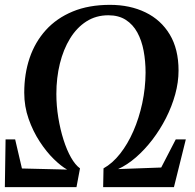

<svg xmlns="http://www.w3.org/2000/svg" viewBox="-21 -772 806 792"><path d="M-1 0 2 -197H41.5L69.5 -77L256 -72.5Q231.5 -86 201 -115.8Q170.5 -145.5 142.8 -188Q115 -230.5 97 -281.8Q79 -333 79 -389.5Q79 -467 101.2 -532.8Q123.5 -598.5 168 -647.8Q212.5 -697 278.8 -724.5Q345 -752 433 -752Q515 -752 579 -721Q643 -690 679.2 -629.8Q715.5 -569.5 715.5 -481Q715.5 -433 701.8 -383Q688 -333 663.8 -285.2Q639.5 -237.5 607.8 -196Q576 -154.5 539.8 -123Q503.5 -91.5 466 -74.5L644 -81L704 -197H745.5L696.5 0H404.5L406 -77.5Q443 -98 474.5 -138Q506 -178 529.2 -231.2Q552.5 -284.5 565.8 -346.2Q579 -408 579.5 -472Q579.5 -519.5 571.5 -562.2Q563.5 -605 545.5 -638Q527.5 -671 498 -690Q468.5 -709 426 -709Q375 -709 335.2 -683.5Q295.5 -658 268 -613.2Q240.5 -568.5 226 -509.8Q211.5 -451 211.5 -384.5Q211.5 -335.5 219.5 -286.8Q227.5 -238 241 -195.5Q254.5 -153 272 -122.2Q289.5 -91.5 309 -77.5L294.5 0Z"/></svg>

Font: Merriweather 96pt SemiBold
Style: Italic
Weight: 600
Italic angle: -7.8°
Version: Version 2.101